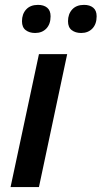

<svg xmlns="http://www.w3.org/2000/svg" viewBox="-20 -760 413 780"><path d="M138.2 0H22.9L138.2 -540H252.9ZM69.3 -673.8Q69.3 -703.1 86.4 -721.7Q103.5 -740.2 134.3 -740.2Q157.7 -740.2 171.6 -728.8Q185.5 -717.3 185.5 -693.8Q185.5 -662.1 168.2 -644Q150.9 -626 122.6 -626Q99.6 -626 84.5 -637.5Q69.3 -648.9 69.3 -673.8ZM256.3 -673.8Q256.3 -703.1 273.4 -721.7Q290.5 -740.2 321.3 -740.2Q344.7 -740.2 358.6 -728.8Q372.6 -717.3 372.6 -693.8Q372.6 -662.1 355.2 -644Q337.9 -626 309.6 -626Q286.6 -626 271.5 -637.5Q256.3 -648.9 256.3 -673.8Z"/></svg>

Font: Open Sans Semibold
Style: Italic
Weight: 600
Italic angle: -12°
Foundry: Ascender Corporation
Version: Version 1.10